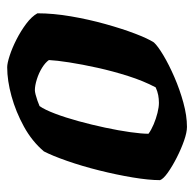

<svg xmlns="http://www.w3.org/2000/svg" viewBox="-23 -517 540 534"><g transform="rotate(90 247.0 -250.0)"><path d="M167 0Q156 0 134.5 -7Q113 -14 89.5 -26Q66 -38 46 -53Q26 -68 17 -84Q17 -128 25.5 -177.5Q34 -227 47 -273.5Q60 -320 73.5 -355.5Q87 -391 98 -408Q108 -419 134 -434.5Q160 -450 194.5 -465Q229 -480 265.5 -490Q302 -500 333 -500Q348 -500 371 -492Q394 -484 418.5 -471.5Q443 -459 460.5 -446.5Q478 -434 481 -425Q481 -394 473.5 -349Q466 -304 454 -256Q442 -208 427.5 -166.5Q413 -125 401 -102Q373 -69 332 -46.5Q291 -24 247.5 -12Q204 0 167 0ZM231 -77Q235 -77 243 -79Q251 -81 259.5 -84Q268 -87 275 -90Q285 -104 296 -133Q307 -162 317 -198.5Q327 -235 335 -272.5Q343 -310 347.5 -342Q352 -374 352 -393Q341 -401 325.5 -407.5Q310 -414 294 -418Q278 -422 266 -422Q255 -422 244.5 -420Q234 -418 223 -413Q205 -379 191.5 -336.5Q178 -294 168.5 -251Q159 -208 153.5 -172.5Q148 -137 147 -116Q154 -106 168.5 -97Q183 -88 200.5 -82.5Q218 -77 231 -77Z"/></g></svg>

Font: Texturina 12pt ExtraBold
Style: Italic
Weight: 800
Italic angle: -11°
Designer: Guillermo Torres Carreño
Foundry: Omnibus-Type
Version: Version 1.002